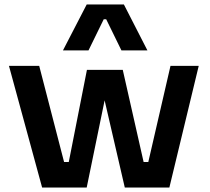

<svg xmlns="http://www.w3.org/2000/svg" viewBox="-20 -837 937 857"><path d="M20 -543H155L266 -114H287L368 -525H528L621 -114H642L741 -543H867L736 0H537L447 -389L367 0H168ZM367 -817H533L638 -612H522L454 -751H443L375 -612H261Z"/></svg>

Font: Sora-SIA SemiBold
Style: Regular
Weight: 600
Designer: Jonathan Barnbrook, Julián Moncada
Foundry: Barnbrook Fonts
Version: Version 2.000